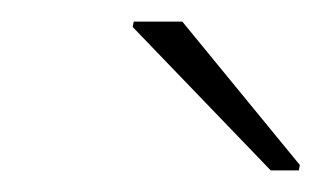

<svg xmlns="http://www.w3.org/2000/svg" viewBox="-20 -763 298 178"><path d="M231 -605 103 -738 104 -743H149L258 -610L257 -605Z"/></svg>

Font: Saira Expanded Thin
Style: Italic
Weight: 250
Width: 7
Italic angle: -12°
Designer: Hector Gatti with collaboration of the Omnibus-Type team
Foundry: Omnibus-Type
Version: Version 1.101